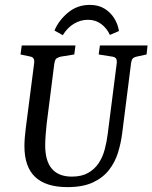

<svg xmlns="http://www.w3.org/2000/svg" viewBox="-20 -755 624 786"><path d="M256 11Q168 11 124 -30.5Q80 -72 80 -157Q80 -173 81.5 -192Q83 -211 86 -234L120 -498Q121 -510 117 -516Q113 -522 102 -524L64 -532L69 -569H289L284 -532L228 -523Q218 -520 211.5 -516Q205 -512 202 -492L171 -248Q169 -229 167 -204Q165 -179 165 -160Q165 -96 192.5 -64Q220 -32 274 -32Q314 -32 340.5 -47Q367 -62 383.5 -86.5Q400 -111 408.5 -142.5Q417 -174 421 -207L458 -497Q459 -510 455 -515.5Q451 -521 441 -523L384 -532L389 -569H584L580 -532L543 -524Q528 -521 523 -515Q518 -509 516 -492L480 -208Q475 -169 463 -130Q451 -91 426 -59Q401 -27 360 -8Q319 11 256 11ZM430 -612Q417 -640 394 -657Q371 -674 340 -674Q310 -674 283 -658Q256 -642 237 -611L203 -630Q220 -671 258 -703Q296 -735 348 -735Q383 -735 408 -719.5Q433 -704 448 -679.5Q463 -655 467 -628Z"/></svg>

Font: Rasa
Style: Italic
Weight: 400
Italic angle: -7.10001°
Designer: Anna Giedrys (Yrsa+Rasa design), David Brezina (Yrsa art-direction, Rasa art-direction, design)
Foundry: Rosetta Type Foundry
Version: Version 2.004